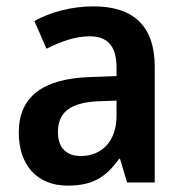

<svg xmlns="http://www.w3.org/2000/svg" viewBox="-20 -573 576 603"><path d="M274 -553C204 -553 139 -535 88 -507L126 -420C172 -443 217 -459 262 -459C316 -459 346 -430 346 -361V-334L263 -331C114 -326 39 -269 39 -157C39 -53 98 10 192 10C271 10 312 -16 354 -74H357L379 0H466V-364C466 -490 400 -553 274 -553ZM289 -255 346 -257V-209C346 -128 298 -83 234 -83C191 -83 162 -106 162 -158C162 -217 196 -251 289 -255Z"/></svg>

Font: Noto Sans Myanmar SemiCondensed SemiBold
Style: Regular
Weight: 600
Width: 4
Designer: Monotype Design Team
Foundry: Monotype Imaging Inc.
Version: Version 2.107